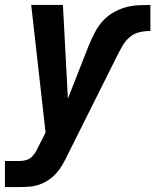

<svg xmlns="http://www.w3.org/2000/svg" viewBox="-50 -540 627 775"><path d="M-30 215V110H28Q42 110 56 106Q70 102 80 91.5Q90 81 97 68Q104 55 110 42L134 -5L76 -520H204L224 -142L309 -358Q319 -382 331.5 -406.5Q344 -431 362 -452Q380 -473 404 -487.5Q428 -502 453.5 -509.5Q479 -517 505 -518.5Q531 -520 557 -520V-415Q535 -415 513 -410Q491 -405 473.5 -390Q456 -375 444.5 -355Q433 -335 423 -315L221 89Q212 108 201.5 126Q191 144 176.5 160Q162 176 144.5 187.5Q127 199 107.5 205.5Q88 212 68 213.5Q48 215 28 215Z"/></svg>

Font: Iosevka SS04 Extrabold
Style: Italic
Weight: 800
Italic angle: -9°
Monospace: yes
Designer: Belleve Invis
Foundry: Belleve Invis
Version: Version 19.0.0; ttfautohint (v1.8.4)